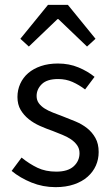

<svg xmlns="http://www.w3.org/2000/svg" viewBox="-20 -760 459 792"><path d="M209 12Q157 12 110 -7Q63 -26 28 -55L69 -110Q101 -84 134.5 -68Q168 -52 212 -52Q260 -52 284 -74Q308 -96 308 -128Q308 -147 298 -161Q288 -175 272.5 -185.5Q257 -196 237 -204Q217 -212 197 -220Q171 -229 145 -240.5Q119 -252 98.5 -268.5Q78 -285 65 -307Q52 -329 52 -360Q52 -389 63.5 -414.5Q75 -440 96.5 -458.5Q118 -477 149 -487.5Q180 -498 219 -498Q265 -498 303.5 -482Q342 -466 370 -443L331 -391Q306 -410 279 -422Q252 -434 220 -434Q174 -434 152.5 -413Q131 -392 131 -364Q131 -347 140 -334.5Q149 -322 164 -312.5Q179 -303 198.5 -295.5Q218 -288 239 -280Q265 -270 291.5 -259Q318 -248 339 -231.5Q360 -215 373.5 -191Q387 -167 387 -133Q387 -103 375.5 -77Q364 -51 341.5 -31Q319 -11 285.5 0.5Q252 12 209 12ZM64 -600 178 -740H260L374 -600L339 -568L221 -681H217L99 -568Z"/></svg>

Font: Pinyin1712
Style: Regular
Weight: 400
Version: Version 1